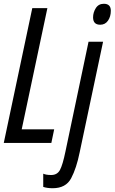

<svg xmlns="http://www.w3.org/2000/svg" viewBox="-20 -757 607 1017"><path d="M567 -700Q567 -737 530 -737Q502 -737 487.5 -714Q473 -691 473 -665Q473 -626 511 -626Q537 -626 552 -647.5Q567 -669 567 -700ZM252 0 267 -72H95L231 -714H151L0 0ZM402 50 526 -536H449L327 44Q312 117 297.5 143.5Q283 170 251 170Q224 170 209 163V233Q230 240 259 240Q329 240 357 187Q385 134 402 50Z"/></svg>

Font: Noto Sans Display Condensed
Style: Italic
Weight: 400
Width: 3
Designer: Monotype Design team
Foundry: Monotype Imaging Inc.
Version: 1.000